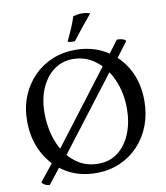

<svg xmlns="http://www.w3.org/2000/svg" viewBox="-96 -958 924 1066"><g transform="rotate(-10 365.5 -424.5)"><path d="M365 9Q266 9 192 -37Q118 -83 76.5 -162Q35 -241 35 -340Q35 -417 60.5 -480Q86 -543 131 -589Q176 -635 236 -660Q296 -685 365 -685Q461 -685 535.5 -641.5Q610 -598 653 -520.5Q696 -443 696 -340Q696 -266 672 -202.5Q648 -139 603.5 -91.5Q559 -44 498.5 -17.5Q438 9 365 9ZM385 -40Q450 -40 496.5 -76.5Q543 -113 568 -175.5Q593 -238 593 -314Q593 -404 560.5 -477.5Q528 -551 472 -594Q416 -637 344 -637Q285 -637 238.5 -603.5Q192 -570 165 -509Q138 -448 138 -367Q138 -304 154 -245Q170 -186 201.5 -140Q233 -94 279 -67Q325 -40 385 -40ZM538 -612 604 -701Q619 -701 632 -698Q645 -695 655 -685L575 -579ZM170 -63 98 29Q84 29 71.5 22.5Q59 16 54 7L133 -92ZM171 -135 520 -593 548 -550 199 -94ZM373 -732Q360 -732 351 -732.5Q342 -733 333 -737Q350 -772 364.5 -806Q379 -840 389 -871Q401 -874 413 -876Q425 -878 437 -878Q463 -878 484 -870Q457 -838 430.5 -805Q404 -772 373 -732Z"/></g></svg>

Font: Vollkorn
Style: Regular
Weight: 400
Designer: Friedrich Althausen
Foundry: Friedrich Althausen
Version: Version 5.001